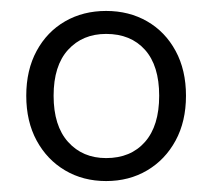

<svg xmlns="http://www.w3.org/2000/svg" viewBox="-20 -733 388 351"><path d="M174 -402Q132 -402 99 -421.5Q66 -441 47 -476Q28 -511 28 -558Q28 -605 47 -640Q66 -675 99 -694Q132 -713 174 -713Q216 -713 249 -694Q282 -675 301 -640Q320 -605 320 -558Q320 -511 301 -476Q282 -441 249 -421.5Q216 -402 174 -402ZM174 -444Q219 -444 245 -473.5Q271 -503 271 -558Q271 -613 245 -642Q219 -671 174 -671Q131 -671 104.5 -642Q78 -613 78 -558Q78 -503 104.5 -473.5Q131 -444 174 -444Z"/></svg>

Font: Nunito Sans 10pt Light
Style: Regular
Weight: 300
Designer: Vernon Adams
Foundry: Vernon Adams
Version: Version 3.101;gftools[0.9.27]